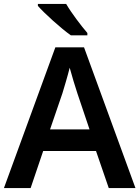

<svg xmlns="http://www.w3.org/2000/svg" viewBox="-20 -1009 711 978"><path d="M317 -989H173V-979C205 -942 291 -864 341 -829H425V-841C393 -878 343 -944 317 -989ZM534 -51H670L408 -768H262L0 -51H136L200 -240H469ZM374 -534 436 -350H235L298 -534C305 -557 325 -623 335 -664C344 -629 365 -561 374 -534Z"/></svg>

Font: Noto Sans Tamil UI SemiBold
Style: Regular
Weight: 600
Designer: Jelle Bosma - Monotype Design Team
Foundry: Monotype Imaging Inc.
Version: Version 2.004